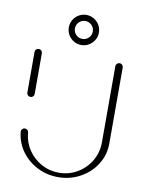

<svg xmlns="http://www.w3.org/2000/svg" viewBox="-79 -747 595 791"><g transform="rotate(10 218.5 -351.5)"><path d="M49.6 -317.8Q43.3 -317.8 38.7 -322.2Q34.1 -326.7 34.1 -333V-503.3Q34.1 -509.6 38.7 -514.1Q43.3 -518.5 49.6 -518.5Q55.9 -518.5 60.4 -514.1Q64.8 -509.6 64.8 -503.3V-333Q64.8 -326.7 60.4 -322.2Q55.9 -317.8 49.6 -317.8ZM387.8 -518.5Q394.1 -518.5 398.5 -514.1Q403 -509.6 403 -503.3V-184.4Q403 -137.8 378.3 -98.3Q353.7 -58.9 311.5 -35.6Q269.3 -12.2 218.9 -12.2Q171.1 -12.2 130.6 -33.1Q90 -54.1 64.6 -90Q39.3 -125.9 35.2 -169.3Q34.4 -175.9 39.1 -180.9Q43.7 -185.9 50.4 -185.9Q56.3 -185.9 60.7 -181.9Q65.2 -177.8 65.6 -171.9Q68.5 -132.6 89.8 -100.4Q111.1 -68.1 145 -49.4Q178.9 -30.7 218.9 -30.7Q260.4 -30.7 295.6 -51.3Q330.7 -71.9 351.5 -107.2Q372.2 -142.6 372.2 -184.4V-503.3Q372.2 -509.6 376.9 -514.1Q381.5 -518.5 387.8 -518.5ZM255.9 -627.8Q255.9 -643.3 245 -654.3Q234.1 -665.2 218.5 -665.2Q203 -665.2 192 -654.3Q181.1 -643.3 181.1 -627.8Q181.1 -612.2 192 -601.3Q203 -590.4 218.5 -590.4Q234.1 -590.4 245 -601.3Q255.9 -612.2 255.9 -627.8ZM155.6 -627.8Q155.6 -644.8 164.1 -659.3Q172.6 -673.7 187 -682.2Q201.5 -690.7 218.5 -690.7Q235.6 -690.7 250 -682.2Q264.4 -673.7 273 -659.3Q281.5 -644.8 281.5 -627.8Q281.5 -610.7 273 -596.3Q264.4 -581.9 250 -573.3Q235.6 -564.8 218.5 -564.8Q201.5 -564.8 187 -573.3Q172.6 -581.9 164.1 -596.3Q155.6 -610.7 155.6 -627.8Z"/></g></svg>

Font: 26F Galaxy Sans Ultra Light
Style: Regular
Weight: 200
Designer: C₂₉H₂₅N₃O₅
Version: Version 1.100